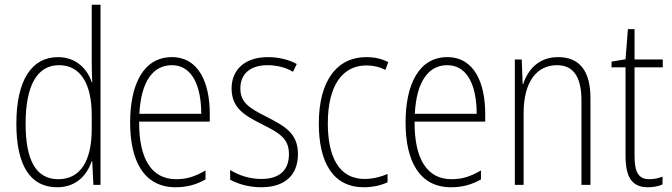

<svg xmlns="http://www.w3.org/2000/svg" viewBox="-20 -780 2835 810"><path d="M221 10C304 10 348 -44 367 -100H369L374 0H404V-760H367V-517C367 -491 368 -463 369 -433H367C349 -488 302 -539 225 -539C113 -539 49 -441 49 -258C49 -83 107 10 221 10ZM226 -24C130 -24 88 -107 88 -258C88 -420 137 -505 229 -505C320 -505 367 -426 367 -294V-236C367 -104 321 -24 226 -24Z M705 -539C587 -539 529 -427 529 -263C529 -98 589 10 721 10C770 10 810 -2 847 -23V-61C803 -35 767 -24 723 -24C619 -24 566 -110 567 -267H865V-300C865 -428 820 -539 705 -539ZM705 -505C792 -505 829 -415 829 -300H568C575 -437 626 -505 705 -505Z M1237 -130C1237 -220 1178 -249 1105 -287C1034 -323 994 -346 994 -407C994 -471 1039 -505 1109 -505C1147 -505 1188 -495 1216 -477L1232 -510C1199 -528 1157 -539 1110 -539C1011 -539 957 -484 957 -407C957 -323 1013 -292 1089 -254C1158 -219 1199 -196 1199 -130C1199 -64 1162 -25 1082 -25C1034 -25 987 -40 951 -63V-22C980 -6 1026 10 1082 10C1185 10 1237 -44 1237 -130Z M1515 10C1551 10 1588 2 1615 -11V-46C1585 -33 1551 -25 1518 -25C1409 -25 1363 -120 1363 -260C1363 -418 1424 -504 1526 -504C1553 -504 1581 -498 1606 -485L1618 -518C1591 -532 1561 -539 1525 -539C1400 -539 1325 -437 1325 -259C1325 -93 1386 10 1515 10Z M1867 -539C1749 -539 1691 -427 1691 -263C1691 -98 1751 10 1883 10C1932 10 1972 -2 2009 -23V-61C1965 -35 1929 -24 1885 -24C1781 -24 1728 -110 1729 -267H2027V-300C2027 -428 1982 -539 1867 -539ZM1867 -505C1954 -505 1991 -415 1991 -300H1730C1737 -437 1788 -505 1867 -505Z M2334 -539C2251 -539 2206 -484 2187 -425H2185L2181 -529H2152V0H2189V-302C2189 -439 2247 -505 2330 -505C2395 -505 2433 -461 2433 -356V0H2471V-365C2471 -485 2422 -539 2334 -539Z M2720 -24C2671 -24 2657 -57 2657 -124V-496H2776V-529H2657V-657H2629L2619 -530L2560 -520V-496H2619V-124C2619 -36 2643 10 2714 10C2740 10 2759 5 2775 -2V-35C2761 -29 2741 -24 2720 -24Z"/></svg>

Font: Noto Sans Devanagari UI Condensed ExtraLight
Style: Regular
Weight: 200
Width: 3
Designer: Jelle Bosma - Monotype Design Team
Foundry: Monotype Imaging Inc.
Version: Version 2.004